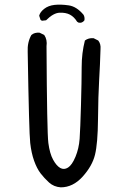

<svg xmlns="http://www.w3.org/2000/svg" viewBox="-20 -804 540 816"><path d="M238.3 -7.8Q209 -9.8 188.5 -28.3Q168 -46.9 152.3 -67.4Q136.7 -87.9 125 -120.6Q113.3 -153.3 108.4 -196.3Q103.5 -239.3 97.7 -584Q95.7 -624 113.3 -655.3Q127 -667 148.4 -665L168 -655.3Q181.6 -635.7 177.7 -607.4Q179.7 -241.2 185.5 -196.3Q191.4 -151.4 205.6 -125.5Q219.7 -99.6 235.8 -90.3Q252 -81.1 269 -91.8Q286.1 -102.5 300.8 -137.7Q315.4 -172.9 318.4 -213.9Q321.3 -254.9 324.2 -357.9Q327.1 -460.9 327.1 -519.5Q327.1 -578.1 340.8 -631.8Q356.4 -643.6 377.9 -641.6L397.5 -631.8Q409.2 -617.2 407.2 -595.7Q405.3 -529.3 401.4 -463.9Q397.5 -398.4 396.5 -296.4Q395.5 -194.3 383.8 -146.5Q372.1 -98.6 331.1 -53.2Q290 -7.8 238.3 -7.8ZM313.5 -708 307.6 -711.9Q294.9 -732.4 277.3 -741.7Q259.8 -751 233.4 -750Q207 -749 175.8 -717.8L158.2 -715.8L152.3 -719.7L146.5 -737.3Q150.4 -752.9 168 -766.6Q185.5 -780.3 211.9 -783.2Q238.3 -786.1 272 -781.2Q305.7 -776.4 335 -741.2Q340.8 -731.4 338.9 -717.8Q329.1 -704.1 313.5 -708Z"/></svg>

Font: NaikaiFont
Style: Regular-Lite
Weight: 400
Version: Version 1.67